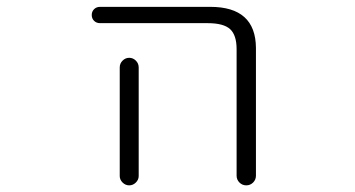

<svg xmlns="http://www.w3.org/2000/svg" viewBox="-20 -565 1040 563"><path d="M273.4 -497.1Q262.7 -497.1 255.9 -503.9Q249 -510.7 249 -521Q249 -531.2 255.9 -538.1Q262.7 -544.9 273.4 -544.9H596.7Q729.5 -544.9 730.5 -424.8V-49.8Q730.5 -38.1 722.2 -29.8Q713.9 -21.5 702.1 -21.5Q690.4 -21.5 682.1 -29.8Q673.8 -38.1 673.8 -49.8V-420.9Q673.8 -461.9 654.8 -479.5Q635.7 -497.1 588.9 -497.1ZM386.7 -367.2V-72.3V-48.8Q386.7 -38.1 378.4 -29.8Q370.1 -21.5 358.9 -21.5Q347.7 -21.5 339.4 -29.8Q331.1 -38.1 331.1 -48.8V-72.3V-367.2Q331.1 -378.9 339.4 -387.2Q347.7 -395.5 358.9 -395.5Q370.1 -395.5 378.4 -387.2Q386.7 -378.9 386.7 -367.2Z"/></svg>

Font: Rounded Mgen+ 1m light
Style: Regular
Weight: 200
Designer: [Source Han Sans]
Ryoko NISHIZUKA  (kana & ideographs); Paul D. Hunt (Latin, Greek & Cyrillic); Wenlong ZHANG  (bopomofo
Version: Version 1.059.20150602